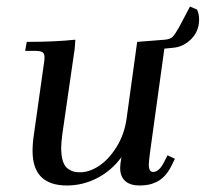

<svg xmlns="http://www.w3.org/2000/svg" viewBox="-20 -569 638 596"><path d="M58.1 -411.1 63 -439Q150.4 -439 213.9 -445.8L211.9 -418L173.8 -154.8Q169.9 -124.5 169.9 -110.8Q169.9 -85.9 175 -69.6Q180.2 -53.2 189.7 -46.1Q199.2 -39.1 208 -36.6Q216.8 -34.2 229 -34.2Q256.8 -34.2 286.9 -53.7Q316.9 -73.2 341.6 -112.5Q366.2 -151.9 373 -201.2L405.8 -439L492.2 -445.8Q508.3 -447.3 515.9 -454.8Q523.4 -462.4 536.1 -484.9L569.8 -548.8L591.8 -539.1Q598.1 -524.9 598.1 -508.8Q598.1 -472.7 574 -448.2Q549.8 -423.8 519 -420.9L490.2 -418L446.8 -104Q441.9 -68.8 441.9 -58.1Q441.9 -35.2 455.1 -35.2Q473.6 -35.2 488.8 -64.9L500 -86.9L522.9 -76.2L512.2 -54.2Q502.9 -35.6 491.2 -23.2Q479.5 -10.7 466.3 -4.4Q453.1 2 440.4 4.4Q427.7 6.8 413.1 6.8Q384.3 6.8 368.7 -7.1Q353 -21 353 -47.9Q353 -58.6 356.9 -81.1Q326.2 -39.1 281.5 -16.1Q236.8 6.8 188 6.8Q81.1 6.8 81.1 -100.1Q81.1 -124.5 85 -149.9L115.2 -363.8Q118.2 -380.9 118.2 -391.1Q118.2 -402.8 111.8 -407Q105.5 -411.1 87.9 -411.1Z"/></svg>

Font: Dihjauti S
Style: Bold Italic
Weight: 700
Italic angle: -9°
Designer: T. Christopher White
Version: Version 3.0.0